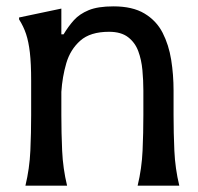

<svg xmlns="http://www.w3.org/2000/svg" viewBox="-20 -584 624 604"><path d="M431 -299Q431 -331 428 -363.5Q425 -396 415 -423Q405 -450 383 -467Q361 -484 323 -484Q264 -484 232.5 -456Q201 -428 188.5 -385Q176 -342 173 -295V-222Q173 -166 175.5 -110Q178 -54 191 0H60Q73 -54 75.5 -110Q78 -166 78 -222V-330Q78 -384 74 -418.5Q70 -453 62 -477Q54 -501 40 -523V-529L173 -557V-476H180Q195 -501 212.5 -520.5Q230 -540 259 -552Q288 -564 337 -564Q397 -564 434.5 -541.5Q472 -519 491.5 -481Q511 -443 518.5 -396Q526 -349 526 -299V-222Q526 -166 528.5 -110Q531 -54 544 0H413Q426 -54 428.5 -110Q431 -166 431 -222Z"/></svg>

Font: Faculty Glyphic
Style: Regular
Weight: 400
Designer: Koto Studio, Dylan Young
Foundry: Koto Studio
Version: Version 1.004; ttfautohint (v1.8.4.7-5d5b)